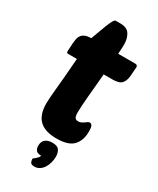

<svg xmlns="http://www.w3.org/2000/svg" viewBox="-225 -764 849 1031"><g transform="rotate(30 199.5 -248.5)"><path d="M256 -415Q253 -377 249.5 -340Q246 -303 243 -270Q240 -237 238.5 -211Q237 -185 237 -171Q237 -145 243 -136.5Q249 -128 263 -128Q274 -128 282 -132Q290 -136 297 -141Q304 -146 309.5 -150Q315 -154 322 -154Q329 -154 335 -146Q341 -138 341 -109Q341 -54 311 -22Q281 10 208 10Q136 10 101.5 -23.5Q67 -57 67 -126Q67 -141 68.5 -161.5Q70 -182 73 -215Q76 -248 80.5 -296Q85 -344 90 -415H37Q29 -415 27.5 -418.5Q26 -422 26 -429L29 -480Q30 -493 32.5 -505.5Q35 -518 42.5 -528Q50 -538 64 -544Q78 -550 101 -550Q108 -568 117 -593Q126 -618 135 -641.5Q144 -665 152.5 -681Q161 -697 168 -697H197Q239 -697 255 -671Q271 -645 271 -609Q271 -589 268 -550H373Q389 -550 389 -536L385 -482Q383 -452 368.5 -433.5Q354 -415 309 -415ZM183 131Q160 131 151.5 120Q143 109 143 92Q143 66 158.5 53Q174 40 202 40Q234 40 244.5 56.5Q255 73 255 96Q255 116 249.5 135Q244 154 234.5 168.5Q225 183 211 191.5Q197 200 181 200Q161 200 156 190Q151 180 151 168Q151 167 156 163Q161 159 167 154Q173 149 178 143Q183 137 183 131Z"/></g></svg>

Font: PoetsenOne
Style: Regular
Weight: 400
Designer: Rodrigo Fuenzalida, Pablo Impallari
Foundry: Pablo Impallari, Rodrigo Fuenzalida
Version: Version 1.000; ttfautohint (v0.8) -G 200 -r 50